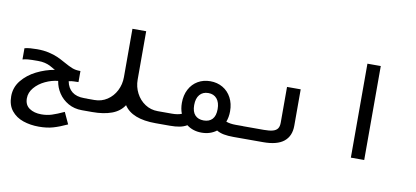

<svg xmlns="http://www.w3.org/2000/svg" viewBox="-79 -1002 3158 1459"><g transform="rotate(10 1500.0 -272.5)"><path d="M29 -11.5Q29 -80.5 72.2 -133.8Q115.5 -187 182.2 -220.5Q249 -254 321 -266.5Q293.5 -283 276.2 -291.5Q259 -300 236.2 -305.5Q213.5 -311 183.5 -311Q130.5 -311 107.2 -309Q84 -307 65 -301.5V-388Q83 -393.5 110.2 -395.5Q137.5 -397.5 161.5 -397.5Q212.5 -397.5 252.5 -388.2Q292.5 -379 320.8 -366.5Q349 -354 385.5 -333.5Q424.5 -311.5 450.5 -301.5Q476.5 -291.5 508.5 -291.5H514V-206L480 -205Q460.5 -205 439.5 -199.5Q449.5 -147.5 484 -120.5Q518.5 -93.5 576 -93.5H601.5V0H576Q517 0 470.5 -26.5Q424 -53 395.8 -96Q367.5 -139 360.5 -188Q311.5 -183.5 262.2 -160.2Q213 -137 181 -99.2Q149 -61.5 149 -16.5Q149 34.5 185.5 59.5Q222 84.5 278 84.5Q321 84.5 358.5 72.5Q396 60.5 451 35L492.5 124.5Q433.5 152 385.5 166Q337.5 180 275.5 180Q209.5 180 153.8 161Q98 142 63.5 99.2Q29 56.5 29 -11.5Z M597.5 -93H657Q711.5 -93 755 -121.8Q798.5 -150.5 823 -198.8Q847.5 -247 847.5 -303V-676H953.5V-303Q953.5 -247 978.5 -198.8Q1003.5 -150.5 1047.2 -121.8Q1091 -93 1145.5 -93H1202V0H1145.5Q962.5 0 900.5 -96Q868 -45.5 806 -22.8Q744 0 657 0H597.5Z M1386 -27Q1362 -12.5 1330 -6.2Q1298 0 1255 0H1198.5V-93H1255Q1299 -93 1329.5 -105Q1315 -141.5 1315 -187.5Q1315 -246.5 1338.8 -291.8Q1362.5 -337 1404.8 -361.8Q1447 -386.5 1500.5 -386.5Q1554 -386.5 1596.5 -361.8Q1639 -337 1663 -291.8Q1687 -246.5 1687 -187.5Q1687 -141.5 1672.5 -105Q1703 -93.5 1746.5 -93.5H1802V0H1745.5Q1703 0 1671.2 -6Q1639.5 -12 1615.5 -26.5Q1592 -8.5 1563 0.8Q1534 10 1501 10Q1434 10 1386 -27ZM1591 -187Q1591 -238.5 1567 -267Q1543 -295.5 1501 -295.5Q1458.5 -295.5 1434.2 -267Q1410 -238.5 1410 -187Q1410 -135.5 1434 -109.8Q1458 -84 1501 -84Q1544 -84 1567.5 -109.8Q1591 -135.5 1591 -187Z M1800 -93H1964Q2008 -93 2033.2 -100.2Q2058.5 -107.5 2069.8 -123.8Q2081 -140 2081 -168.5V-445H2186.5V-164.5Q2186.5 -84 2134.5 -42Q2082.5 0 1975.5 0H1800Z M2755 -725V0H2652V-725Z"/></g></svg>

Font: JuliaMono SemiBold
Style: Italic
Weight: 600
Italic angle: -9°
Monospace: yes
Designer: cormullion
Foundry: corm
Version: Version 0.056; ttfautohint (v1.8.4)